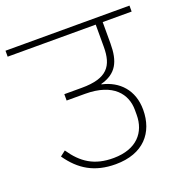

<svg xmlns="http://www.w3.org/2000/svg" viewBox="-140 -807 845 879"><g transform="rotate(-20 282.0 -367.5)"><path d="M277 -37C413 -37 480 -118 480 -229C480 -325 422 -385 340 -403V-405C418 -426 443 -477 443 -565V-669H584V-698H-20V-669H409V-561C409 -468 375 -419 250 -419H165V-388H255C393 -388 444 -317 444 -241V-217C444 -132 391 -68 279 -67C184 -66 127 -105 79 -176L53 -156C107 -78 175 -37 277 -37Z"/></g></svg>

Font: IBM Plex Devanagari ExtraLight
Style: Regular
Weight: 200
Designer: Mike Abbink, Paul van der Laan, Pieter van Rosmalen, Erin McLaughlin
Foundry: Bold Monday
Version: Version 1.0